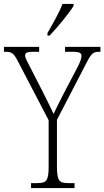

<svg xmlns="http://www.w3.org/2000/svg" viewBox="-28 -951 528 971"><path d="M212 -784V-771H223C264 -814 323 -886 344 -921V-931H288C271 -886 242 -836 212 -784ZM129 0H349V-25H319C272 -25 260 -35 260 -110V-345L413 -640C436 -684 446 -689 475 -689H480V-714H301V-689H341C376 -689 384 -682 384 -668C384 -656 380 -644 367 -617L290 -470C269 -428 253 -397 243 -375C224 -414 205 -455 183 -497L121 -618C109 -641 99 -658 99 -670C99 -682 104 -689 140 -689H170V-714H-8V-689H-2C30 -689 40 -684 61 -644L218 -343V-109C218 -35 206 -25 159 -25H129Z"/></svg>

Font: Noto Serif Georgian Condensed ExtraLight
Style: Regular
Weight: 200
Width: 3
Designer: Monotype Design Team, Akaki Razmadze
Foundry: Google LLC
Version: Version 2.003